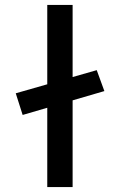

<svg xmlns="http://www.w3.org/2000/svg" viewBox="-20 -760 487 780"><path d="M72 -293 44 -381 373 -475 404 -390ZM172 0V-740H275V0Z"/></svg>

Font: Lexend Peta
Style: Regular
Weight: 400
Designer: Bonnie Shaver-Troup, Thomas Jockin
Foundry: Lexend
Version: Version 1.007